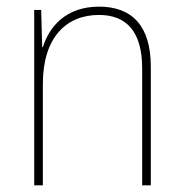

<svg xmlns="http://www.w3.org/2000/svg" viewBox="-20 -558 553 578"><path d="M278 -538C178 -538 128 -477 109 -416H107L104 -528H83V0H109V-305C109 -446 180 -513 278 -513C359 -513 408 -465 408 -352V0H434V-357C434 -481 377 -538 278 -538Z"/></svg>

Font: Noto Sans Gurmukhi SemiCondensed Thin
Style: Regular
Weight: 100
Width: 4
Designer: Jelle Bosma - Monotype Design Team
Foundry: Monotype Imaging Inc.
Version: Version 2.004